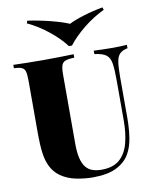

<svg xmlns="http://www.w3.org/2000/svg" viewBox="-101 -1022 896 1112"><g transform="rotate(-10 346.5 -466.0)"><path d="M681 -708V-688Q651 -682 635.5 -667Q620 -652 615 -620.5Q610 -589 610 -532V-291Q610 -229 601.5 -174Q593 -119 569 -79Q543 -36 491.5 -11Q440 14 354 14Q308 14 257 4Q206 -6 166 -34Q132 -59 114 -95Q96 -131 90 -179Q84 -227 84 -288V-602Q84 -639 79 -656.5Q74 -674 59 -680.5Q44 -687 13 -688V-708Q42 -707 89.5 -706Q137 -705 189 -705Q241 -705 289 -706Q337 -707 368 -708V-688Q334 -687 316.5 -680.5Q299 -674 293 -656.5Q287 -639 287 -602V-194Q287 -145 295 -111.5Q303 -78 318.5 -58Q334 -38 357.5 -29.5Q381 -21 412 -21Q479 -21 517 -53.5Q555 -86 571 -144.5Q587 -203 587 -280V-512Q587 -579 581.5 -614.5Q576 -650 555 -666Q534 -682 486 -688V-708Q506 -707 538 -706Q570 -705 598 -705Q621 -705 643.5 -706Q666 -707 681 -708ZM579 -946 584 -931Q519 -900 461.5 -853.5Q404 -807 367 -759H349Q314 -806 256 -853Q198 -900 132 -931L137 -946Q206 -936 272.5 -919Q339 -902 378 -885Q411 -902 466.5 -919Q522 -936 579 -946Z"/></g></svg>

Font: Playfair Display Black
Style: Regular
Weight: 900
Designer: Claus Eggers Sørensen
Foundry: Claus Eggers Sørensen
Version: Version 1.203